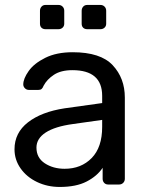

<svg xmlns="http://www.w3.org/2000/svg" viewBox="-20 -739 590 769"><path d="M38.1 -141.1Q38.1 -207 92 -249Q146 -291 238.8 -305.2L389.2 -326.2V-355Q389.2 -458 270 -458Q224.1 -458 196 -439.5Q168 -420.9 154.8 -396Q150.9 -386.2 146.5 -382.6Q142.1 -378.9 133.8 -378.9H95.2Q86.4 -378.9 79.8 -385.5Q73.2 -392.1 73.2 -400.9Q73.2 -423.8 94.7 -454.3Q116.2 -484.9 161.1 -507.3Q206.1 -529.8 271 -529.8Q382.8 -529.8 431.4 -477.8Q480 -425.8 480 -348.1V-22.9Q480 -13.2 473.4 -6.6Q466.8 0 457 0H413.1Q403.3 0 397.2 -6.6Q391.1 -13.2 391.1 -22.9V-66.9Q369.1 -33.7 327.1 -12Q285.2 9.8 219.2 9.8Q169.9 9.8 128.4 -10Q86.9 -29.8 62.5 -64.5Q38.1 -99.1 38.1 -141.1ZM126 -147.9Q126 -106.9 159.4 -85Q192.9 -63 238.8 -63Q305.2 -63 347.2 -106Q389.2 -148.9 389.2 -231V-258.8L272 -242.2Q200.2 -232.4 163.1 -208.3Q126 -184.1 126 -147.9ZM140.1 -644V-695.8Q140.1 -705.6 146.2 -712.4Q152.3 -719.2 162.1 -719.2H214.4Q224.1 -719.2 230.7 -712.6Q237.3 -706.1 237.3 -695.8V-644Q237.3 -634.3 230.7 -628.2Q224.1 -622.1 214.4 -622.1H162.1Q152.3 -622.1 146.2 -627.9Q140.1 -633.8 140.1 -644ZM307.1 -644V-695.8Q307.1 -705.6 313.2 -712.4Q319.3 -719.2 329.1 -719.2H382.3Q392.1 -719.2 398.7 -712.6Q405.3 -706.1 405.3 -695.8V-644Q405.3 -634.3 398.7 -628.2Q392.1 -622.1 382.3 -622.1H329.1Q319.3 -622.1 313.2 -627.9Q307.1 -633.8 307.1 -644Z"/></svg>

Font: Rubik AZ
Style: Regular
Weight: 400
Designer: Hubert and Fischer
Foundry: Hubert & Fischer
Version: Version 2.000